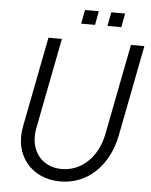

<svg xmlns="http://www.w3.org/2000/svg" viewBox="-58 -903 763 967"><g transform="rotate(5 323.0 -419.5)"><path d="M283 16C420 16 526 -84 557 -242L646 -700H578L489 -242C466 -124 385 -47 285 -47C181 -47 118 -131 140 -242L229 -700H161L72 -242C44 -97 137 16 283 16ZM452 -785H522L535 -855H465ZM319 -785H389L402 -855H332Z"/></g></svg>

Font: Uncut Sans Book Italic
Style: Regular
Weight: 350
Italic angle: -11°
Designer: Kasper Nordkvist
Foundry: UNCUT.wtf
Version: Version 1.304;Glyphs 3.2 (3246)